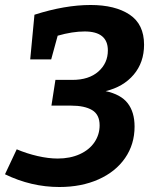

<svg xmlns="http://www.w3.org/2000/svg" viewBox="-22 -736 619 769"><path d="M517 -229Q517 -158 479 -103Q441 -48 372.5 -17.5Q304 13 216 13Q103 13 -2 -38L45 -138Q85 -121 128.5 -111Q172 -101 209 -101Q259 -101 297.5 -118.5Q336 -136 356.5 -166.5Q377 -197 377 -234Q377 -277 347 -295Q317 -313 262 -313H184L200 -416H268Q334 -416 372 -449.5Q410 -483 410 -534Q410 -610 317 -610Q268 -610 209 -593L183 -498H99L116 -677Q238 -716 341 -716Q439 -716 497 -677.5Q555 -639 555 -557Q555 -486 513.5 -437Q472 -388 401 -371Q462 -358 489.5 -322.5Q517 -287 517 -229Z"/></svg>

Font: Bitter Pro
Style: Bold Italic
Weight: 700
Italic angle: -9°
Designer: Sol Matas, and Bitter project Authors
Foundry: Sol Matas
Version: Version 1.010